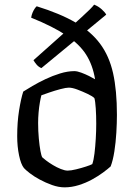

<svg xmlns="http://www.w3.org/2000/svg" viewBox="-20 -806 577 826"><path d="M258 0Q232 0 204 -10Q176 -20 151 -33.5Q126 -47 108 -61Q90 -75 83 -83Q70 -99 62 -137.5Q54 -176 54 -220Q54 -280 62 -330.5Q70 -381 80 -412Q94 -421 119.5 -436Q145 -451 175.5 -465.5Q206 -480 238.5 -490Q271 -500 300 -500Q312 -500 329.5 -493.5Q347 -487 363 -479Q379 -471 389 -465Q379 -526 350.5 -571Q322 -616 265 -654Q208 -692 114 -730Q116 -742 120 -751.5Q124 -761 129 -768.5Q134 -776 138 -779Q238 -748 304.5 -709.5Q371 -671 410.5 -618Q450 -565 466.5 -491Q483 -417 483 -312Q483 -277 480.5 -235Q478 -193 472 -154.5Q466 -116 456 -90Q444 -79 423 -63.5Q402 -48 375.5 -33.5Q349 -19 318.5 -9.5Q288 0 258 0ZM271 -72Q285 -72 307.5 -77.5Q330 -83 350 -89.5Q370 -96 377 -100Q383 -117 386.5 -146Q390 -175 392 -209Q394 -243 394 -274Q394 -291 393.5 -308Q393 -325 392 -339.5Q391 -354 389.5 -366Q388 -378 386 -384Q378 -392 357 -402Q336 -412 313.5 -420.5Q291 -429 276 -429Q264 -429 239.5 -422.5Q215 -416 192 -408Q169 -400 158 -396Q155 -385 151.5 -365Q148 -345 146 -322Q144 -299 144 -277Q144 -242 147 -210Q150 -178 154 -156.5Q158 -135 162 -129Q166 -125 178.5 -115.5Q191 -106 207.5 -96Q224 -86 241.5 -79Q259 -72 271 -72ZM158 -513Q146 -518 137.5 -528Q129 -538 124 -547L288 -693Q311 -714 331 -732Q351 -750 365.5 -764.5Q380 -779 385 -786Q403 -779 417.5 -766Q432 -753 437 -743Z"/></svg>

Font: Texturina Medium 12pt
Style: Regular
Weight: 400
Version: Version 1.002